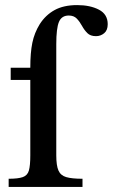

<svg xmlns="http://www.w3.org/2000/svg" viewBox="-20 -734 443 754"><path d="M304 0H14V-32Q51 -32 69.5 -38.5Q88 -45 93.5 -64.5Q99 -84 99 -124V-420H22V-468H99Q99 -527 107 -566Q115 -605 136 -639Q159 -675 194.5 -694.5Q230 -714 283 -714Q334 -714 368.5 -696Q403 -678 403 -639Q403 -615 389 -603.5Q375 -592 357 -592Q335 -592 323 -604Q311 -616 302 -632.5Q293 -649 281.5 -661Q270 -673 250 -673Q222 -673 211.5 -648Q201 -623 201 -561V-124Q201 -84 209.5 -64.5Q218 -45 240 -38.5Q262 -32 304 -32Z"/></svg>

Font: STIX Two Text Medium
Style: Regular
Weight: 500
Designer: Ross Mills, John Hudson & Paul Hanslow, Tiro Typeworks Ltd; with prior portions MicroPress Inc., and Coen Hoffman.
Foundry: Tiro Typeworks Ltd
Version: Version 2.13 b171